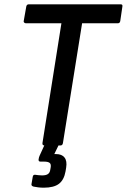

<svg xmlns="http://www.w3.org/2000/svg" viewBox="-20 -675 588 891"><path d="M186 0Q176 0 177 -11L265 -567H100Q96 -567 92.5 -570Q89 -573 90 -577L102 -645Q104 -655 114 -655H540Q544 -655 546.5 -653Q549 -651 548 -645L538 -577Q536 -567 527 -567H361L272 -11Q270 0 261 0ZM183 196Q170 196 157.5 194.5Q145 193 136 191Q125 188 126 180L132 145Q134 135 143 136Q150 137 158.5 138Q167 139 175 139Q193 139 202 133Q211 127 213 114L215 103Q218 87 210.5 81Q203 75 185 75H168Q158 75 159 65Q160 59 161 55Q162 51 164 47L196 -23Q201 -33 208 -33H256Q267 -33 262 -22L232 40H240Q267 40 279.5 56Q292 72 287 103L284 121Q277 160 253.5 178Q230 196 183 196Z"/></svg>

Font: Sofia Sans Semi Condensed SemiBold
Style: Italic
Weight: 600
Italic angle: -9°
Version: Version 4.100